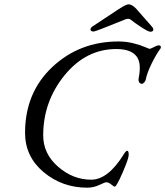

<svg xmlns="http://www.w3.org/2000/svg" viewBox="-20 -855 765 889"><path d="M414 -709Q399 -709 399 -719Q399 -725 406 -731L530 -813Q564 -835 575 -835Q592 -835 612 -813L684 -731Q690 -724 690 -719Q690 -708 676 -708Q667 -708 636 -728Q605 -748 585 -764Q576 -772 557 -764Q422 -709 414 -709ZM384 14Q268 14 182 -58Q96 -130 96 -240Q96 -426 222 -544.5Q348 -663 529 -663Q565 -663 598 -654.5Q631 -646 650.5 -637.5Q670 -629 672 -629Q678 -629 692.5 -637Q707 -645 715 -645Q723 -645 724.5 -639Q726 -633 722 -629Q703 -603 682 -560.5Q661 -518 655 -487Q654 -480 648 -473.5Q642 -467 637 -467Q628 -467 624 -475Q620 -483 622 -493Q636 -562 613 -593Q587 -628 519 -628Q378 -628 279 -506.5Q180 -385 180 -228Q180 -143 249 -83Q318 -23 402 -23Q480 -23 552 -139Q563 -157 569 -157Q576 -157 576 -138Q576 -121 548 -56.5Q520 8 512 9Q508 10 495.5 -0.5Q483 -11 472 -11Q466 -11 439.5 1.5Q413 14 384 14Z"/></svg>

Font: EB Garamond 12
Style: Italic
Weight: 400
Italic angle: -17°
Version: Version 0.016; ttfautohint (v1.8.4)